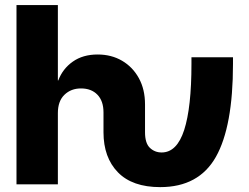

<svg xmlns="http://www.w3.org/2000/svg" viewBox="-20 -748 1012 779"><path d="M629.9 11.2Q517.1 11.2 458.5 -48.8Q399.9 -108.9 399.9 -211.4V-292Q399.9 -338.4 375.2 -363.8Q350.6 -389.2 308.6 -389.2Q268.1 -389.2 241.5 -363.5Q214.8 -337.9 214.8 -289.1V0H46.9V-727.5H214.8V-421.4H216.3Q234.4 -469.2 275.4 -498Q316.4 -526.9 376 -526.9Q432.1 -526.9 475.3 -501.5Q518.6 -476.1 543.5 -430.7Q568.4 -385.3 568.4 -324.2V-211.4Q568.4 -167 588.1 -148.2Q607.9 -129.4 635.7 -129.4Q697.8 -129.4 727.3 -220.7Q756.8 -312 756.8 -488.8V-515.6H925.3V-488.8Q925.3 -234.4 856 -111.6Q786.6 11.2 629.9 11.2Z"/></svg>

Font: Inter Display ExtraBold
Style: Regular
Weight: 800
Designer: Rasmus Andersson
Foundry: rsms
Version: Version 4.000;git-a52131595